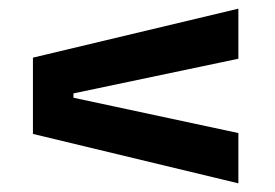

<svg xmlns="http://www.w3.org/2000/svg" viewBox="-20 -525 634 443"><path d="M149.5 -309.5V-299.5L530 -218V-102L56 -216V-392L530 -505V-389.5Z"/></svg>

Font: AnekLatin_SemiExpandedSemiBold
Style: Regular
Weight: 600
Width: 6
Designer: Yesha Goshar
Foundry: Ek Type
Version: Version 1.003